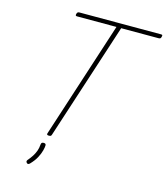

<svg xmlns="http://www.w3.org/2000/svg" viewBox="-173 -1127 1319 1531"><g transform="rotate(15 487.0 -361.5)"><path d="M307 14Q287 14 292 -1L604 -963H279Q269 -963 267 -967.5Q265 -972 268 -982Q271 -991 275.5 -994.5Q280 -998 289 -998H962Q973 -998 974 -993.5Q975 -989 973 -981Q971 -971 966.5 -967Q962 -963 952 -963H643L330 -1Q328 7 323.5 10.5Q319 14 307 14ZM195 270Q189 264 188.5 258.5Q188 253 193 246Q213 223 227.5 200.5Q242 178 251 153.5Q260 129 262 99Q263 88 268.5 84Q274 80 283 80Q293 80 297.5 84Q302 88 302 96Q302 111 295 138.5Q288 166 270.5 199.5Q253 233 220 267Q215 272 208 274.5Q201 277 195 270Z"/></g></svg>

Font: Playwrite MX Thin
Style: Regular
Weight: 250
Designer: Veronika Burian, José Scaglione
Foundry: TypeTogether
Version: Version 1.002